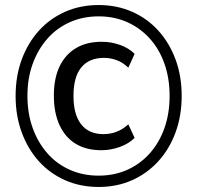

<svg xmlns="http://www.w3.org/2000/svg" viewBox="-20 -734 783 763"><path d="M372 9Q300 9 239.5 -17.5Q179 -44 135 -92.5Q91 -141 66.5 -207.5Q42 -274 42 -352Q42 -432 66.5 -498Q91 -564 135 -612.5Q179 -661 239.5 -687.5Q300 -714 372 -714Q444 -714 504.5 -687.5Q565 -661 609 -612.5Q653 -564 677.5 -498Q702 -432 702 -353Q702 -274 677.5 -207.5Q653 -141 608.5 -92.5Q564 -44 504 -17.5Q444 9 372 9ZM383 -137Q323 -137 281 -162.5Q239 -188 216.5 -237Q194 -286 194 -354Q194 -422 216.5 -469.5Q239 -517 281.5 -542.5Q324 -568 384 -568Q422 -568 457 -555.5Q492 -543 515 -520L490 -465Q468 -486 443.5 -495Q419 -504 393 -504Q334 -504 303 -466Q272 -428 272 -353Q272 -279 302.5 -240Q333 -201 391 -201Q419 -201 443.5 -210.5Q468 -220 490 -240L515 -186Q492 -163 456 -150Q420 -137 383 -137ZM372 -36Q434 -36 485.5 -59Q537 -82 575 -124.5Q613 -167 633.5 -225Q654 -283 654 -353Q654 -423 633.5 -481Q613 -539 575 -581Q537 -623 485.5 -646Q434 -669 372 -669Q310 -669 258 -646Q206 -623 168.5 -580.5Q131 -538 110 -480.5Q89 -423 89 -353Q89 -283 110 -225Q131 -167 168.5 -124.5Q206 -82 258 -59Q310 -36 372 -36Z"/></svg>

Font: Nunito Sans 10pt SemiCondensed Medium
Style: Regular
Weight: 500
Width: 4
Designer: Vernon Adams
Foundry: Vernon Adams
Version: Version 3.101;gftools[0.9.27]